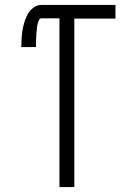

<svg xmlns="http://www.w3.org/2000/svg" viewBox="-20 -755 540 775"><path d="M220 0V-681H147Q144 -681 142 -680Q140 -679 139 -676Q139 -676 139 -676Q139 -676 139 -676Q132 -664 130 -649.5Q128 -635 127 -621Q126 -607 125.5 -593Q125 -579 125 -565H66Q66 -582 67 -599.5Q68 -617 71 -634Q74 -651 79 -667.5Q84 -684 92.5 -699Q101 -714 115.5 -724.5Q130 -735 147 -735H446V-680H280V0Z"/></svg>

Font: Iosevka Term Light
Style: Regular
Weight: 300
Monospace: yes
Designer: Belleve Invis
Foundry: Belleve Invis
Version: Version 9.0.1; ttfautohint (v1.8.3)